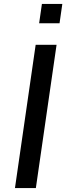

<svg xmlns="http://www.w3.org/2000/svg" viewBox="-20 -949 334 969"><path d="M55.5 0 160 -723H265.5L161 0ZM177.5 -831.5 191.5 -929H294.5L280.5 -831.5Z"/></svg>

Font: Public Sans Thin Medium
Style: Italic
Weight: 500
Italic angle: -8°
Version: Version 2.001